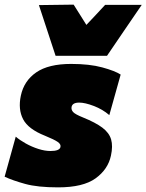

<svg xmlns="http://www.w3.org/2000/svg" viewBox="-39 -793 632 829"><path d="M212 16Q123.5 16 70 1.2Q16.5 -13.5 -19 -30L29 -203Q47 -187.5 72.8 -173.2Q98.5 -159 126.5 -150Q154.5 -141 179 -141Q218 -141 222 -158Q225 -170 210.2 -180.2Q195.5 -190.5 155 -207Q83 -235.5 60.8 -278.2Q38.5 -321 51 -380Q64.5 -444 117.5 -480.5Q170.5 -517 268 -517Q347.5 -517 402.5 -502Q457.5 -487 482 -471L433 -296Q404 -321 366 -335.5Q328 -350 303 -350Q273.5 -350 270 -331Q268 -319 276.8 -309.2Q285.5 -299.5 319 -286Q373.5 -264 403 -241.8Q432.5 -219.5 440.8 -190.8Q449 -162 440 -121Q427.5 -62 373.8 -23Q320 16 212 16ZM201 -552 129 -771 279 -773Q292.5 -751.5 306.2 -729.8Q320 -708 334 -685.5Q355 -707.5 375.2 -729.2Q395.5 -751 415 -772H573Q535 -716.5 497.8 -662Q460.5 -607.5 423 -552Z"/></svg>

Font: Commissioner Black
Style: Italic
Weight: 900
Italic angle: -12°
Designer: Kostas Bartsokas
Foundry: Kostas Bartsokas
Version: Version 1.000; ttfautohint (v1.8.3)